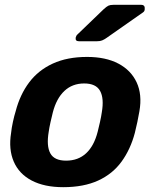

<svg xmlns="http://www.w3.org/2000/svg" viewBox="-20 -766 640 796"><path d="M242 10Q164 10 111.5 -17.5Q59 -45 37 -96Q15 -147 26 -215Q28 -235 33.5 -260.5Q39 -286 45 -305Q63 -374 101 -424.5Q139 -475 199 -502.5Q259 -530 341 -530Q418 -530 470.5 -502.5Q523 -475 546.5 -424.5Q570 -374 558 -305Q555 -286 549.5 -260.5Q544 -235 539 -215Q521 -147 484 -96Q447 -45 387 -17.5Q327 10 242 10ZM254 -100Q304 -100 337 -130.5Q370 -161 385 -220Q389 -235 394.5 -260Q400 -285 402 -300Q412 -358 395 -389Q378 -420 329 -420Q280 -420 247 -389Q214 -358 199 -300Q195 -285 189.5 -260Q184 -235 182 -220Q172 -161 188.5 -130.5Q205 -100 254 -100ZM307 -595Q291 -595 294 -611Q296 -619 302 -624L409 -727Q422 -739 429.5 -742.5Q437 -746 450 -746H565Q582 -746 580 -728Q580 -719 572 -714L422 -609Q412 -602 403.5 -598.5Q395 -595 382 -595Z"/></svg>

Font: Rubik Light SemiBold
Style: Italic
Weight: 600
Italic angle: -12°
Version: Version 2.104